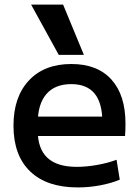

<svg xmlns="http://www.w3.org/2000/svg" viewBox="-20 -810 606 840"><path d="M320 10Q185 10 112 -60Q39 -130 39 -260Q39 -386 106.5 -458Q174 -530 292 -530Q406 -530 467.5 -462Q529 -394 529 -269Q529 -256 528.5 -240Q528 -224 527 -215H99V-300H445L428 -274Q428 -359 394 -400.5Q360 -442 292 -442Q220 -442 182.5 -398Q145 -354 145 -270V-240Q145 -159 187.5 -119.5Q230 -80 316 -80Q358 -80 405.5 -88.5Q453 -97 490 -111L504 -24Q466 -8 417.5 1Q369 10 320 10ZM237 -570 116 -790H256L347 -570Z"/></svg>

Font: M PLUS 1 Thin Medium
Style: Regular
Weight: 500
Version: Version 1.001